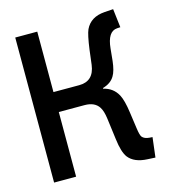

<svg xmlns="http://www.w3.org/2000/svg" viewBox="-109 -811 817 909"><g transform="rotate(-15 299.5 -356.0)"><path d="M552.2 -87.4 540.5 9.8 502 7.8Q438 4.9 409.7 -31.2Q389.6 -58.1 381.8 -123L368.2 -227.5Q363.3 -265.1 351.1 -284.2Q330.6 -316.9 280.3 -316.9H154.3V0H46.4V-710.9H154.3V-414.6H280.3Q352.1 -414.6 362.3 -492.2L371.1 -563.5Q380.9 -636.2 391.6 -659.7Q417 -712.9 485.4 -717.8L528.8 -720.7L539.6 -629.4L523.4 -628.4Q476.6 -625.5 468.8 -543.9L462.9 -484.4Q457.5 -436.5 443.4 -413.6Q426.3 -383.8 385.7 -372.6V-369.1Q433.1 -358.4 455.6 -316.9Q470.7 -288.6 479 -227.5L490.2 -147.9Q495.1 -112.3 502 -103.5Q512.7 -90.3 537.6 -88.4Z"/></g></svg>

Font: Alte DIN 1451 Mittelschrift
Style: Regular
Weight: 400
Designer: Peter Wiegel
Foundry: Peter Wiegel
Version: Version 1.002 September 20, 2019